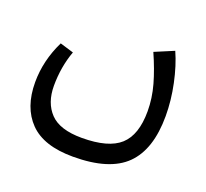

<svg xmlns="http://www.w3.org/2000/svg" viewBox="-105 -451 894 835"><g transform="rotate(20 342.0 -33.5)"><path d="M629 -45Q629 110 553.5 184.5Q478 259 310 259Q174 259 109.5 193Q45 127 45 10Q45 -90 92 -186L155 -167Q127 -90 127 -3Q127 76 171.5 122.5Q216 169 318 169Q441 169 494.5 120.5Q548 72 548 -37Q548 -98 531 -158.5Q514 -219 483 -289L571 -326Q597 -268 613 -192.5Q629 -117 629 -45Z"/></g></svg>

Font: FiraGOUPP
Style: Medium
Weight: 400
Designer: bBox Type
Foundry: bBox Type GmbH
Version: Version 1.001